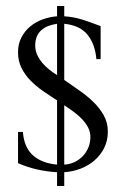

<svg xmlns="http://www.w3.org/2000/svg" viewBox="-20 -562 417 639"><path d="M338.9 -124Q338.9 -93.8 326.7 -69.6Q314.5 -45.4 294.4 -28.1Q274.4 -10.7 248.3 -0.7Q222.2 9.3 193.8 11.2V57.1H169.9V11.2Q136.7 9.3 103.8 2Q70.8 -5.4 40 -19V-123H56.2Q60.1 -71.3 89.8 -44.9Q119.6 -18.6 169.9 -14.2V-228Q146 -243.2 122.8 -259.3Q99.6 -275.4 81.3 -294.2Q63 -313 51.5 -335.9Q40 -358.9 40 -388.2Q40 -415.5 51 -437Q62 -458.5 80.1 -473.6Q98.1 -488.8 121.6 -497.3Q145 -505.9 169.9 -507.8V-542H193.8V-507.8Q210.4 -506.8 225.6 -503.9Q240.7 -501 255.4 -496.3Q270 -491.7 284.7 -486.3Q299.3 -481 314.9 -475.1V-365.2H300.8Q296.4 -415.5 271.2 -446.5Q246.1 -477.5 193.8 -482.9V-295.9Q215.8 -280.3 241.2 -262.9Q266.6 -245.6 288.3 -225.1Q310.1 -204.6 324.5 -179.7Q338.9 -154.8 338.9 -124ZM169.9 -482.9Q154.3 -480.5 141.1 -475.6Q127.9 -470.7 118.2 -462.2Q108.4 -453.6 102.8 -440.9Q97.2 -428.2 97.2 -411.1Q97.2 -394 103.8 -379.6Q110.4 -365.2 120.8 -352.8Q131.3 -340.3 144.3 -330.1Q157.2 -319.8 169.9 -312ZM280.8 -106Q280.8 -123.5 272.7 -138.7Q264.6 -153.8 252 -166.7Q239.3 -179.7 223.9 -190.9Q208.5 -202.1 193.8 -211.9V-14.2Q212.4 -15.1 228.3 -22.7Q244.1 -30.3 255.9 -42.7Q267.6 -55.2 274.2 -71.3Q280.8 -87.4 280.8 -106Z"/></svg>

Font: Scheherazade
Style: Regular
Weight: 400
Designer: SIL International
Foundry: SIL International
Version: Version 2.100 (build 932/914)